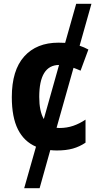

<svg xmlns="http://www.w3.org/2000/svg" viewBox="-20 -780 512 1008"><path d="M278 10Q261 10 244 8L188 208H107L169 -10Q106 -37 74 -101Q42 -165 42 -270Q42 -411 107 -483.5Q172 -556 287 -556Q305 -556 322 -555L380 -760H460L398 -540Q422 -532 444 -520L403 -409Q383 -418 366 -424L277 -109Q284 -108 292 -108Q331 -108 364.5 -119.5Q398 -131 429 -152V-31Q398 -10 362.5 0Q327 10 278 10ZM186 -271Q186 -196 210 -155L290 -439Q186 -438 186 -271Z"/></svg>

Font: Noto Sans SemiCondensed
Style: Bold
Weight: 700
Width: 4
Designer: Monotype Design Team
Foundry: Monotype Imaging Inc.
Version: Version 2.013; ttfautohint (v1.8.4.7-5d5b)